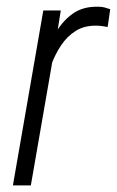

<svg xmlns="http://www.w3.org/2000/svg" viewBox="-20 -560 353 580"><path d="M149.9 -441.9 73.2 0H19L110.8 -528.3H163.6ZM313 -532.2 305.2 -478.5Q296.4 -480 288.3 -481.2Q280.3 -482.4 272.5 -482.4Q235.4 -483.4 209 -466.8Q182.6 -450.2 164.6 -423.1Q146.5 -396 134.8 -364Q123 -332 115.7 -302.2L95.7 -293.9Q102.1 -331.1 113.5 -374Q125 -417 145.5 -455.6Q166 -494.1 198.5 -517.8Q231 -541.5 278.8 -539.6Q287.6 -539.6 296.1 -537.4Q304.7 -535.2 313 -532.2Z"/></svg>

Font: Roboto Condensed Light
Style: Italic
Weight: 300
Italic angle: -12°
Designer: Christian Robertson
Foundry: Google
Version: Version 3.0; 2020